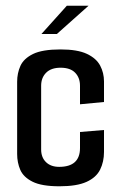

<svg xmlns="http://www.w3.org/2000/svg" viewBox="-20 -648 420 672"><path d="M188 4Q126 4 94 -12Q62 -28 51 -53.5Q40 -79 40 -109V-362Q40 -392 51.5 -417.5Q63 -443 95.5 -459Q128 -475 192 -475Q251 -475 284 -459.5Q317 -444 330.5 -418.5Q344 -393 344 -363V-291L260 -283V-348Q260 -376 243 -393.5Q226 -411 192 -411Q159 -411 141.5 -393.5Q124 -376 124 -348V-125Q124 -97 141 -80.5Q158 -64 187 -64Q260 -64 260 -130V-186L344 -193V-116Q344 -82 330.5 -54.5Q317 -27 283 -11.5Q249 4 188 4ZM125 -529 214 -628H290L179 -529Z"/></svg>

Font: Smooch Sans SemiBold
Style: Bold
Weight: 600
Designer: Robert E. Leuschke
Foundry: Robert E. Leuschke
Version: Version 1.010; ttfautohint (v1.8.3)